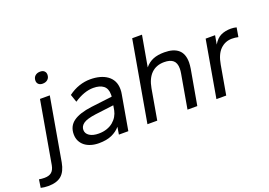

<svg xmlns="http://www.w3.org/2000/svg" viewBox="-228 -986 2088 1491"><g transform="rotate(-20 816.0 -240.5)"><path d="M-51 188Q-66 188 -83.5 186Q-101 184 -112 181L-102 114Q-92 116 -80 117Q-68 118 -57 118Q-19 118 1.5 100.5Q22 83 29 45L119 -470H200L109 51Q96 123 58 155.5Q20 188 -51 188ZM180 -574Q158 -574 146 -585.5Q134 -597 134 -615Q134 -640 150 -654.5Q166 -669 192 -669Q214 -669 226 -657.5Q238 -646 238 -628Q238 -603 222 -588.5Q206 -574 180 -574Z M433 10Q398 10 368 1Q338 -8 316.5 -25Q295 -42 283 -66.5Q271 -91 271 -122Q271 -189 321.5 -225.5Q372 -262 474 -275L648 -296Q649 -301 649 -305Q649 -309 649 -314Q649 -363 619.5 -386Q590 -409 536 -409Q461 -409 377 -353L355 -417Q398 -449 444 -464.5Q490 -480 537 -480Q579 -480 614.5 -470.5Q650 -461 676.5 -442Q703 -423 717.5 -394.5Q732 -366 732 -327Q732 -317 731 -306Q730 -295 728 -286L678 0H600L610 -61Q583 -29 540 -9.5Q497 10 433 10ZM457 -61Q494 -61 524.5 -71.5Q555 -82 576.5 -100Q598 -118 611.5 -141Q625 -164 630 -189L637 -229L484 -210Q410 -200 381.5 -179.5Q353 -159 353 -128Q353 -98 381 -79.5Q409 -61 457 -61Z M1167 0 1216 -280Q1218 -291 1219 -301.5Q1220 -312 1220 -321Q1220 -367 1195.5 -388Q1171 -409 1122 -409Q1057 -409 1016 -369.5Q975 -330 961 -252L917 0H836L953 -668H1034L989 -414Q1018 -449 1056 -464.5Q1094 -480 1149 -480Q1225 -480 1264.5 -446Q1304 -412 1304 -341Q1304 -329 1302.5 -316Q1301 -303 1299 -289L1248 0Z M1406 0 1488 -470H1566L1553 -397Q1580 -443 1615.5 -459.5Q1651 -476 1698 -476Q1709 -476 1721.5 -474.5Q1734 -473 1744 -470L1731 -394Q1705 -400 1679 -400Q1623 -400 1583 -361Q1543 -322 1529 -240L1487 0Z"/></g></svg>

Font: Celebes
Style: Italic
Weight: 400
Italic angle: -10°
Designer: Anugrah Pasau
Foundry: Lafontype
Version: Version 1.000; ttfautohint (v1.8.4)